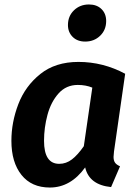

<svg xmlns="http://www.w3.org/2000/svg" viewBox="-20 -823 611 859"><path d="M540 -493 490 -145Q488 -127 488 -121Q488 -105 494.5 -95.5Q501 -86 517 -79L477 14Q379 4 361 -74Q296 16 203 16Q121 16 76 -40.5Q31 -97 31 -193Q31 -276 62 -357Q93 -438 160.5 -492Q228 -546 331 -546Q441 -546 540 -493ZM177 -193Q177 -90 245 -90Q276 -90 302 -110Q328 -130 355 -169L393 -431Q364 -443 328 -443Q276 -443 242 -405Q208 -367 192.5 -309.5Q177 -252 177 -193ZM284 -711Q284 -751 311 -777Q338 -803 378 -803Q413 -803 434 -782.5Q455 -762 455 -729Q455 -689 428 -663Q401 -637 361 -637Q326 -637 305 -658Q284 -679 284 -711Z"/></svg>

Font: Fira Sans SemiBold
Style: Italic
Weight: 600
Italic angle: -8°
Designer: bBox Type GmbH & Carrois Corporate GbR & Edenspiekermann AG
Foundry: bBox Type GmbH & Carrois Corporate GbR & Edenspiekermann AG
Version: Version 4.301